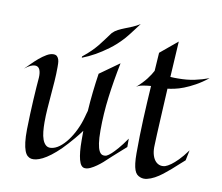

<svg xmlns="http://www.w3.org/2000/svg" viewBox="-80 -816 1066 924"><g transform="rotate(10 453.5 -354.5)"><path d="M574.2 -126Q550.8 -105.5 535.6 -91.6Q520.5 -77.6 510.7 -69.3Q499.5 -59.6 493.2 -53.2Q485.8 -45.9 473.4 -34.9Q460.9 -23.9 446.5 -13.7Q432.1 -3.4 417.2 3.7Q402.3 10.7 390.1 9.8Q370.1 8.8 361.1 -25.6Q352.1 -60.1 352.1 -119.1V-166Q335 -143.1 319.6 -124.8Q304.2 -106.4 292.5 -93.8Q278.8 -78.6 267.1 -66.9Q242.7 -43 221.7 -27.1Q200.7 -11.2 183.1 -2.4Q165.5 6.3 151.9 9Q138.2 11.7 127.9 9.8Q118.2 7.8 109.9 0.5Q101.6 -6.8 95.7 -22.5Q89.8 -38.1 86.7 -63.2Q83.5 -88.4 84 -126Q84.5 -163.6 86.2 -200.9Q87.9 -238.3 89.6 -272Q91.3 -305.7 93.5 -333.7Q95.7 -361.8 97.2 -380.9Q98.6 -405.3 92 -420.2Q85.4 -435.1 68.8 -435.1Q59.1 -435.1 46.9 -429.4Q34.7 -423.8 19 -411.1Q30.8 -422.4 46.4 -438.2Q62 -454.1 79.3 -468.8Q96.7 -483.4 114.3 -493.7Q131.8 -503.9 147 -503.9Q158.7 -503.9 164.8 -497.8Q170.9 -491.7 173.6 -482.9Q176.3 -474.1 176.5 -464.1Q176.8 -454.1 176.8 -446.8Q176.8 -411.6 174.3 -377.2Q171.9 -342.8 168.9 -308.8Q166 -274.9 163.6 -241.2Q161.1 -207.5 161.1 -173.8Q161.1 -150.4 163.3 -128.7Q165.5 -106.9 171.4 -90.8Q177.2 -74.7 187.3 -65.7Q197.3 -56.6 212.9 -58.1Q233.4 -60.1 253.7 -75.2Q273.9 -90.3 292 -114.5Q310.1 -138.7 324.7 -169.4Q339.4 -200.2 348.1 -232.9Q349.1 -236.8 350.6 -242.2Q351.6 -246.6 353.3 -252Q355 -257.3 356.9 -264.2Q359.9 -311.5 365 -357.4Q370.1 -403.3 377 -449.2L472.2 -517.1Q454.1 -427.7 443.6 -345.7Q433.1 -263.7 433.1 -182.1Q433.1 -143.6 436.8 -119.6Q440.4 -95.7 447 -83Q453.6 -70.3 462.9 -67.4Q472.2 -64.5 482.9 -67.9Q492.7 -72.3 505.9 -84.5Q517.1 -94.7 534.2 -114.3Q551.3 -133.8 574.2 -167ZM19 -411.1 16.1 -409.2ZM535.2 -720.2Q522 -702.6 509.8 -686.5Q499.5 -672.9 488.8 -659.2Q478 -645.5 471.2 -638.2Q440.4 -604.5 407.7 -580.6Q375 -556.6 347.2 -541Q314.9 -522.9 284.2 -511.2Q283.7 -512.7 283.7 -514.2Q283.7 -517.1 284.2 -517.6Q309.1 -537.6 325.2 -553.7Q341.3 -569.8 354 -585.2Q366.7 -600.6 378.2 -616.7Q389.6 -632.8 405.3 -653.3Q417 -665 431.9 -672.6Q446.8 -680.2 463.9 -686.8Q481 -693.4 499 -700.9Q517.1 -708.5 535.2 -720.2Z M872.1 -162.1 861.8 -111.8Q850.6 -102.5 835.7 -88.6Q820.8 -74.7 803.5 -59.6Q786.1 -44.4 767.6 -30Q749 -15.6 730.5 -5.6Q711.9 4.4 694.1 8.5Q676.3 12.7 661.1 6.8Q651.4 3.4 644.3 -3.4Q637.2 -10.3 632.6 -22.9Q627.9 -35.6 625.5 -55.4Q623 -75.2 623 -104Q623 -190.9 626.7 -272.7Q630.4 -354.5 635.7 -435.1Q615.2 -433.6 595.5 -429.9Q575.7 -426.3 564.9 -418Q595.7 -445.3 613.3 -468.5Q630.9 -491.7 640.1 -509.8L646 -599.1L730 -668.9L719.7 -494.1Q730.5 -493.2 739.7 -493.2Q749 -493.2 757.8 -493.2Q800.3 -493.2 836.7 -500.7Q873 -508.3 906.7 -521Q875.5 -496.1 846.9 -480.5Q818.4 -464.8 793.9 -455.3Q769.5 -445.8 749.5 -441.7Q729.5 -437.5 715.8 -436Q710.9 -348.1 708.3 -293.7Q705.6 -239.3 704.1 -209.5Q702.1 -174.3 702.1 -158.2Q700.7 -134.3 705.1 -115.7Q709.5 -97.2 718.5 -85Q727.5 -72.8 740.5 -67.9Q753.4 -63 769 -66.9Q781.2 -70.8 797.4 -82.5Q811 -92.3 829.8 -111.1Q848.6 -129.9 872.1 -162.1ZM564.9 -418 562 -416Z"/></g></svg>

Font: Quintessential
Style: Regular
Weight: 400
Designer: Astigmatic (AOETI)
Foundry: Astigmatic (AOETI)
Version: Version 1.000